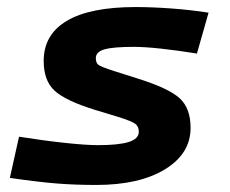

<svg xmlns="http://www.w3.org/2000/svg" viewBox="-20 -511 654 545"><path d="M521 -148Q521 -75 448.5 -30.5Q376 14 253 14Q195 14 143 10Q91 6 8 -6L34 -123Q103 -112 163.5 -105.5Q224 -99 258 -99Q317 -99 345.5 -108Q374 -117 374 -137Q374 -152 364 -159.5Q354 -167 316 -179L250 -199Q166 -225 135 -253.5Q104 -282 104 -338Q104 -413 170 -452Q236 -491 365 -491Q411 -491 466 -487Q521 -483 572 -475L539 -359Q483 -368 436.5 -373Q390 -378 360 -378Q302 -378 277 -371Q252 -364 252 -346Q252 -334 258 -328Q264 -322 305 -309L368 -289Q458 -261 489.5 -232.5Q521 -204 521 -148Z"/></svg>

Font: Intel One Mono
Style: Bold Italic
Weight: 700
Italic angle: -16°
Monospace: yes
Designer: Fred Shallcrass
Foundry: Frere-Jones Type LLC
Version: Version 1.400;hotconv 1.1.0;makeotfexe 2.6.0;FJTRelease1.4